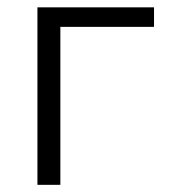

<svg xmlns="http://www.w3.org/2000/svg" viewBox="-20 -516 478 536"><path d="M84.5 0V-495.5H410V-441H148.5V0Z"/></svg>

Font: Commissioner Light
Style: Regular
Weight: 300
Designer: Kostas Bartsokas
Foundry: Kostas Bartsokas
Version: Version 1.000; ttfautohint (v1.8.3)